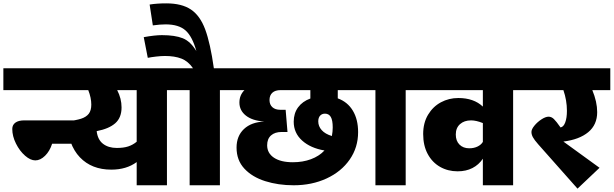

<svg xmlns="http://www.w3.org/2000/svg" viewBox="-40 -1102 3650 1142"><path d="M-20 -696H335V-566H-20ZM33 -335Q33 -359 51.5 -372.5Q70 -386 104 -386H466V-247H270Q256 -203 228 -175.5Q200 -148 170 -148Q141 -148 109 -176Q77 -204 55 -248Q33 -292 33 -335Z M1041 -566H953V0H773V-138Q712 -93 622 -93Q505 -93 435 -166.5Q365 -240 357 -380Q412 -386 442.5 -396Q473 -406 488 -425.5Q503 -445 503 -480Q503 -520 485 -566H300V-696H1041ZM773 -566H657Q683 -516 683 -463Q683 -402 645.5 -369Q608 -336 535 -322Q541 -271 573 -246.5Q605 -222 655 -222Q695 -222 722.5 -231Q750 -240 773 -259Z M1356 -566H1268V0H1088V-566H1001V-696H1108Q1079 -738 1039 -753.5Q999 -769 941 -769Q918 -769 888 -765.5Q858 -762 839 -758L815 -881Q881 -893 923 -893Q1001 -893 1047 -874.5Q1093 -856 1128 -798Q1104 -885 1063.5 -921Q1023 -957 945 -957Q913 -957 869 -951L850 -1075Q893 -1082 949 -1082Q1041 -1082 1095.5 -1045.5Q1150 -1009 1180.5 -927Q1211 -845 1232 -696H1356Z M1969 -566V-517Q2027 -496 2058.5 -444Q2090 -392 2090 -316Q2090 -225 2040 -153Q1990 -81 1902.5 -40.5Q1815 0 1707 0Q1615 0 1537.5 -24.5Q1460 -49 1413.5 -99Q1367 -149 1367 -224Q1367 -293 1411 -334.5Q1455 -376 1532 -379Q1461 -384 1422.5 -414.5Q1384 -445 1384 -492Q1384 -536 1414 -566H1316V-696H2146V-566ZM1806 -566H1629Q1597 -566 1580 -550.5Q1563 -535 1563 -507Q1563 -480 1580 -464.5Q1597 -449 1627 -449H1659L1670 -317H1635Q1595 -317 1572 -296.5Q1549 -276 1549 -238Q1549 -191 1589.5 -164Q1630 -137 1702 -137Q1761 -137 1809.5 -155Q1858 -173 1890 -207Q1807 -221 1757 -266Q1707 -311 1707 -378Q1707 -428 1733 -463.5Q1759 -499 1806 -516ZM1853 -380Q1853 -351 1873.5 -328Q1894 -305 1934 -293Q1939 -320 1939 -344Q1939 -387 1927.5 -406.5Q1916 -426 1893 -426Q1875 -426 1864 -414Q1853 -402 1853 -380Z M2461 -566H2373V0H2193V-566H2106V-696H2461Z M3100 -566H3012V0H2832V-158Q2808 -122 2770 -102.5Q2732 -83 2682 -83Q2624 -83 2577.5 -109.5Q2531 -136 2504 -186Q2477 -236 2477 -305Q2477 -371 2506 -419.5Q2535 -468 2582.5 -493.5Q2630 -519 2686 -519Q2778 -519 2832 -468V-566H2421V-696H3100ZM2832 -258V-370Q2792 -386 2762 -386Q2721 -386 2696 -363.5Q2671 -341 2671 -302Q2671 -264 2693 -242Q2715 -220 2751 -220Q2779 -220 2800.5 -230.5Q2822 -241 2832 -258Z M3590 -566H3483Q3512 -496 3512 -435Q3512 -360 3459 -316Q3406 -272 3311 -260L3526 -104L3395 20L3161 -244Q3138 -270 3129.5 -286Q3121 -302 3121 -317Q3121 -333 3138.5 -354.5Q3156 -376 3180.5 -392Q3205 -408 3223 -408Q3240 -408 3254.5 -394Q3269 -380 3294 -344Q3312 -347 3322 -374Q3332 -401 3332 -443Q3332 -505 3311 -566H3060V-696H3590Z"/></svg>

Font: FiraGO Heavy
Style: Regular
Weight: 900
Designer: bBox Type
Foundry: bBox Type GmbH
Version: Version 1.001